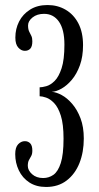

<svg xmlns="http://www.w3.org/2000/svg" viewBox="-20 -731 393 763"><path d="M163 12Q124 12 96.5 -6Q69 -24 54.8 -54Q40.5 -84 40.5 -118.5Q40.5 -145.5 52.2 -157.8Q64 -170 78.5 -170Q92 -170 100.2 -161.2Q108.5 -152.5 108.5 -132.5Q108.5 -119 104 -111Q99.5 -103 95 -94.8Q90.5 -86.5 90.5 -72Q90.5 -54 107.5 -38.8Q124.5 -23.5 151.5 -23.5Q174 -23.5 192.2 -36.2Q210.5 -49 221.5 -83Q232.5 -117 232.5 -180Q232.5 -237.5 221.8 -271.2Q211 -305 195 -321.5Q179 -338 163.2 -343.2Q147.5 -348.5 137.5 -348.5V-384Q147.5 -384 164 -388.5Q180.5 -393 197 -409.2Q213.5 -425.5 224.8 -459.8Q236 -494 236 -553.5Q236 -614 214.2 -645Q192.5 -676 155 -676Q127.5 -676 109.5 -661.8Q91.5 -647.5 91.5 -630Q91.5 -614.5 96 -605.5Q100.5 -596.5 104.5 -588.5Q108.5 -580.5 108.5 -567Q108.5 -546.5 100.5 -537.8Q92.5 -529 78.5 -529Q64.5 -529 52.8 -541.8Q41 -554.5 41 -581.5Q41 -616.5 56 -645.8Q71 -675 99.8 -693Q128.5 -711 169 -711Q209 -711 241 -692.2Q273 -673.5 291.5 -638Q310 -602.5 310 -551.5Q310 -506 297.5 -471.5Q285 -437 265.5 -414Q246 -391 224.8 -379Q203.5 -367 185.5 -366Q203.5 -365 225.2 -353.2Q247 -341.5 267 -318.2Q287 -295 300 -260.8Q313 -226.5 313 -180.5Q313 -126.5 295.8 -83Q278.5 -39.5 245 -13.8Q211.5 12 163 12Z"/></svg>

Font: Imbue Thin 10pt
Style: Regular
Weight: 400
Version: Version 1.102